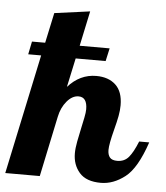

<svg xmlns="http://www.w3.org/2000/svg" viewBox="-89 -746 688 798"><g transform="rotate(5 254.5 -347.0)"><path d="M271.5 -26.5C290.5 -4.8 320.3 6 361 6C395.7 6 429.2 -6.5 461.5 -31.5C493.8 -56.5 522.3 -105.7 547 -179H505C493 -149 481 -126.8 469 -112.5C457 -98.2 441 -91 421 -91C406.3 -91 396 -94.7 390 -102C384 -109.3 381 -119.7 381 -133C381 -149 386.3 -177.7 397 -219C403 -241.7 407.5 -261 410.5 -277C413.5 -293 415 -308 415 -322C415 -360 405 -388.3 385 -407C365 -425.7 338 -435 304 -435C258.7 -435 219.3 -416.3 186 -379L212 -500H337L349 -554H224L255 -700L107 -680L80 -554H25L14 -500H68L-38 0H106L159 -252C164.3 -278 174.5 -299.8 189.5 -317.5C204.5 -335.2 220.7 -344 238 -344C262 -344 274 -327 274 -293C274 -284.3 272.5 -272.7 269.5 -258C266.5 -243.3 263.3 -228.3 260 -213C256 -195 252.2 -176.3 248.5 -157C244.8 -137.7 243 -121 243 -107C243 -75 252.5 -48.2 271.5 -26.5Z"/></g></svg>

Font: DonutKreme
Style: Regular
Weight: 400
Designer: Impallari Type
Foundry: Impallari Type
Version: Version 2.100